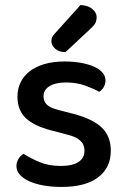

<svg xmlns="http://www.w3.org/2000/svg" viewBox="-20 -725 499 759"><path d="M418 -129Q418 -62 368 -24Q318 14 223 14Q184 14 151 8Q118 2 94.5 -9Q71 -20 58 -35Q45 -50 45 -68Q45 -83 52.5 -96Q60 -109 73 -117Q101 -99 137 -84Q173 -69 221 -69Q266 -69 290 -84.5Q314 -100 314 -129Q314 -154 297.5 -169Q281 -184 249 -192L181 -210Q113 -228 81 -259Q49 -290 49 -344Q49 -373 61 -398.5Q73 -424 96.5 -442.5Q120 -461 155 -471.5Q190 -482 235 -482Q271 -482 300.5 -476.5Q330 -471 351.5 -461.5Q373 -452 385 -438Q397 -424 397 -408Q397 -392 390 -380.5Q383 -369 372 -362Q354 -373 318.5 -386Q283 -399 242 -399Q200 -399 176 -384.5Q152 -370 152 -344Q152 -324 165.5 -311Q179 -298 212 -290L270 -275Q346 -255 382 -221Q418 -187 418 -129ZM298 -705Q328 -704 345 -689.5Q362 -675 362 -658Q362 -641 355 -630.5Q348 -620 331 -605L239 -519Q213 -519 198 -532.5Q183 -546 183 -562Q183 -572 187.5 -580Q192 -588 200 -596Z"/></svg>

Font: Baloo Paaji 2 Medium
Style: Regular
Weight: 500
Designer: Shuchita Grover, Noopur Datye and Ek Type
Foundry: Ek Type
Version: Version 1.640;hotconv 1.0.111;makeotfexe 2.5.65597; ttfautoh